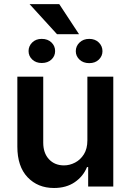

<svg xmlns="http://www.w3.org/2000/svg" viewBox="-20 -926 648 953"><path d="M413.7 -229.4V-545.5H542.3V0H417.6V-96.9H411.9Q393.5 -51.1 351.4 -22Q309.3 7.1 247.9 7.1Q167.6 7.1 116.8 -46.3Q66.1 -99.8 66.1 -198.2V-545.5H194.6V-218Q194.6 -166.2 223 -135.7Q251.4 -105.1 297.6 -105.1Q326 -105.1 352.6 -119Q379.3 -132.8 396.5 -160.3Q413.7 -187.9 413.7 -229.4ZM274.1 -905.5 372.2 -756.4H262.8L126.8 -905.5ZM356.2 -671.9Q356.2 -697.1 374.8 -715Q393.5 -733 422.9 -733Q452.4 -733 470.5 -715Q488.6 -697.1 488.6 -671.9Q488.6 -647.7 470.5 -630.1Q452.4 -612.6 422.9 -612.6Q393.1 -612.6 374.6 -630.1Q356.2 -647.7 356.2 -671.9ZM121.8 -672.6Q121.8 -697.1 139.7 -715Q157.7 -733 187.1 -733Q217 -733 235.3 -715.4Q253.6 -697.8 253.6 -672.6Q253.6 -647.7 235.3 -630.5Q217 -613.3 187.1 -613.3Q158.4 -613.3 140.1 -630.5Q121.8 -647.7 121.8 -672.6Z"/></svg>

Font: Inter UI Semi Bold
Style: Regular
Weight: 600
Designer: Rasmus Andersson
Foundry: rsms
Version: 3.2;8d6f07862